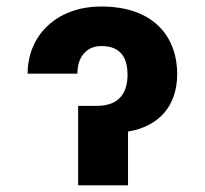

<svg xmlns="http://www.w3.org/2000/svg" viewBox="-20 -558 616 578"><path d="M63.2 -336.3H213.1C212.7 -387.8 241.8 -419.4 284.8 -419.4C347.3 -419.4 363.6 -379.6 364 -333.1C363.6 -285.5 345.2 -239.3 271 -239.3H215.2V0H365.4V-161.9C456.7 -177.2 513.1 -236.9 513.5 -335.2C513.1 -446.7 443.5 -538.4 284.8 -538.4C147.7 -538.4 62.9 -448.5 63.2 -336.3Z"/></svg>

Font: Inter-Hewn
Style: Bold
Weight: 700
Designer: Rasmus Andersson
Foundry: rsms
Version: Version 3.012;git-f93a4a705